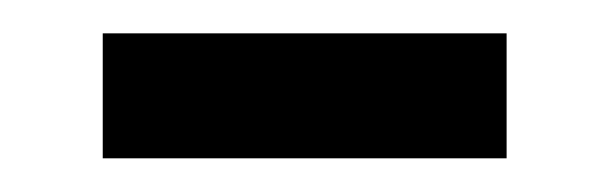

<svg xmlns="http://www.w3.org/2000/svg" viewBox="-20 -325 362 114"><path d="M41 -231V-305.2H280.8V-231Z"/></svg>

Font: f0_51640 
Style: Regular
Weight: 400
Foundry: Ascender Corporation
Version: Version 1.10